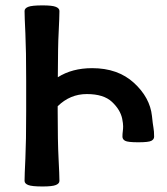

<svg xmlns="http://www.w3.org/2000/svg" viewBox="-20 -674 611 702"><path d="M190.9 -285.6V-267.6Q190.9 -156.2 194.1 -94.7Q197.3 -33.2 197.3 -12.7Q197.3 -2.9 184.3 2.4Q171.4 7.8 135.7 7.8Q96.2 7.8 83 2.4Q69.8 -2.9 69.8 -12.7Q69.8 -33.2 72.8 -94.7Q75.7 -156.2 75.7 -267.6V-378.9Q75.7 -490.2 72.8 -551.8Q69.8 -613.3 69.8 -633.8Q69.8 -643.6 83 -648.9Q96.2 -654.3 135.7 -654.3Q171.4 -654.3 184.3 -648.9Q197.3 -643.6 197.3 -633.8Q197.3 -613.3 194.3 -551.8Q191.9 -513.2 191.4 -391.6Q243.7 -424.8 316.9 -424.8Q411.1 -424.8 469.7 -371.1Q528.3 -317.4 535.6 -250Q538.6 -220.2 541 -207.5Q543.5 -194.8 543.5 -174.3Q543.5 -164.6 533.4 -159.2Q523.4 -153.8 485.4 -153.8Q447.3 -153.8 437.5 -159.2Q427.7 -164.6 427.7 -174.3Q427.7 -185.1 429 -194.1Q430.2 -203.1 430.2 -212.4Q430.2 -222.2 426.8 -239.7Q419.9 -272.9 389.4 -301.5Q358.9 -330.1 297.4 -330.1Q236.3 -330.1 190.9 -285.6Z"/></svg>

Font: Bainsley
Style: Bold
Weight: 700
Designer: Paul James MIller
Foundry: High-Logic / Made with FontCreator
Version: Version 1.411;March 28, 2021;FontCreator 13.0.0.2683 64-bit